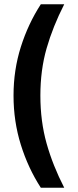

<svg xmlns="http://www.w3.org/2000/svg" viewBox="-20 -795 362 894"><path d="M170 79Q111 -12 77 -121Q43 -230 43 -350Q43 -469 77 -576.5Q111 -684 170 -775H279Q226 -671 197 -570Q168 -469 168 -350Q168 -230 197 -127Q226 -24 279 79Z"/></svg>

Font: Maitree Semibold
Style: Regular
Weight: 600
Designer: CadsonDemak Team
Foundry: CadsonDemak
Version: Version 1.010